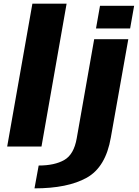

<svg xmlns="http://www.w3.org/2000/svg" viewBox="-20 -805 764 1055"><path d="M19.5 0H208L346 -785H158ZM169.5 230Q351.5 230 456.2 171.8Q561 113.5 589 -49.5L685 -589.5H497.5L401.5 -44.5Q386 44 333 74.2Q280 104.5 192.5 104.5ZM529.5 -773 507.5 -648.5H695L717 -773Z"/></svg>

Font: Anybody Expanded
Style: Bold Italic
Weight: 700
Width: 7
Italic angle: -10°
Version: Version 1.113;gftools[0.9.25]